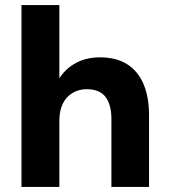

<svg xmlns="http://www.w3.org/2000/svg" viewBox="-20 -740 669 760"><path d="M65 0V-720H215V-430Q239 -468 280 -490.5Q321 -513 376 -513Q440 -513 483 -486Q526 -459 548 -407.5Q570 -356 570 -283V0H421V-269Q421 -325 398 -356Q375 -387 323 -387Q292 -387 267 -372Q242 -357 228.5 -329.5Q215 -302 215 -263V0Z"/></svg>

Font: DM Sans 17pt Black
Style: Regular
Weight: 900
Version: Version 4.004;gftools[0.9.30]